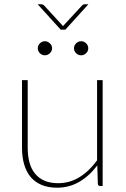

<svg xmlns="http://www.w3.org/2000/svg" viewBox="-20 -866 585 894"><path d="M458 -493V0H446Q437 0 435.5 -10L433 -96Q398 -48.5 350.5 -20.2Q303 8 246 8Q205 8 174.2 -4.8Q143.5 -17.5 123.2 -41.2Q103 -65 92.8 -99.5Q82.5 -134 82.5 -177.5V-493H109V-177.5Q109 -139 117.5 -108.5Q126 -78 143.8 -56.8Q161.5 -35.5 188.2 -24.2Q215 -13 251 -13Q304.5 -13 350.2 -41.2Q396 -69.5 432 -119.5V-493ZM189 -674Q202 -674 212.2 -664.2Q222.5 -654.5 222.5 -641Q222.5 -628 212.2 -618.2Q202 -608.5 189 -608.5Q175.5 -608.5 165.8 -618.2Q156 -628 156 -641Q156 -654.5 165.8 -664.2Q175.5 -674 189 -674ZM391.5 -846 284.5 -728H262.5L155.5 -846H174.5Q177 -846 179.8 -844.5Q182.5 -843 184.5 -841.5L269.5 -749Q272.5 -746 273.5 -744.5Q274.5 -745.5 275.5 -746.8Q276.5 -748 277.5 -749L363 -841.5Q367.5 -846 373 -846ZM358 -674Q371 -674 381 -664.2Q391 -654.5 391 -641Q391 -628 381 -618.2Q371 -608.5 358 -608.5Q344.5 -608.5 334.5 -618.2Q324.5 -628 324.5 -641Q324.5 -654.5 334.5 -664.2Q344.5 -674 358 -674Z"/></svg>

Font: Lato ExtraLight
Style: Regular
Weight: 275
Designer: Lukasz Dziedzic with Adam Twardoch and Botio Nikoltchev
Foundry: tyPoland Lukasz Dziedzic
Version: Version 2.015; 2015-08-06; http://www.latofonts.com/